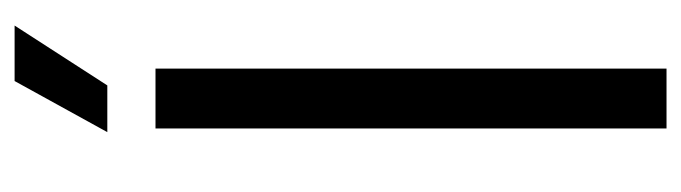

<svg xmlns="http://www.w3.org/2000/svg" viewBox="-355 -578 933 263"><g transform="rotate(-90 111.5 -446.5)"><path d="M67 0H149V-700H67ZM62 -766H126L208 -893H132Z"/></g></svg>

Font: Vanilla Cream Book
Style: Regular
Weight: 400
Designer: Jeremy Tribby, Jinavaṁso
Foundry: Tribby Type
Version: Version 1.422;Glyphs 3.1.2 (3151)